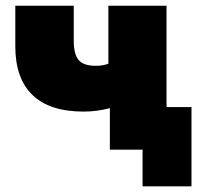

<svg xmlns="http://www.w3.org/2000/svg" viewBox="-20 -530 698 680"><path d="M369.1 0V-147Q323.2 -134.8 275.9 -134.8Q156.2 -134.8 95.2 -193.4Q34.2 -252 34.2 -366.2V-509.8H241.2V-386.2Q241.2 -337.9 258.5 -317.4Q275.9 -296.9 319.8 -296.9Q342.8 -296.9 363.8 -304.2V-509.8H569.8V-150.9H658.2V129.9H484.9V0Z"/></svg>

Font: Mulish ExtraBlack
Style: Regular
Weight: 1000
Designer: Vernon Adams
Foundry: Vernon Adams
Version: Version 3.603; ttfautohint (v1.8.3)